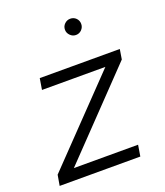

<svg xmlns="http://www.w3.org/2000/svg" viewBox="-132 -799 761 888"><g transform="rotate(-20 248.5 -355.0)"><path d="M8 0 17 -52 395 -445H83L92 -500H486L478 -451L98 -55H414L405 0ZM318 -630Q302 -630 290 -642Q278 -654 278 -670Q278 -687 290 -698.5Q302 -710 318 -710Q335 -710 346.5 -698.5Q358 -687 358 -670Q358 -654 346.5 -642Q335 -630 318 -630Z"/></g></svg>

Font: Figtree Light
Style: Italic
Weight: 300
Italic angle: -9.5°
Foundry: Erik Kennedy
Version: Version 2.001; ttfautohint (v1.8.4.7-5d5b);gftools[0.9.27]